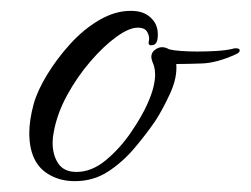

<svg xmlns="http://www.w3.org/2000/svg" viewBox="-20 -323 462 354"><path d="M118 11Q90 11 69 -2Q34 -23 34 -78Q34 -101 42 -131Q49 -156 67 -185.5Q85 -215 109.5 -242Q134 -269 163 -286Q192 -303 221 -303Q233 -303 242 -300Q254 -296 262.5 -285.5Q271 -275 271 -259Q271 -242 262.5 -240Q254 -238 254 -244Q254 -246 254.5 -248Q255 -250 255 -251Q255 -259 250.5 -265.5Q246 -272 234 -272Q218 -272 194.5 -255Q171 -238 146.5 -209.5Q122 -181 103.5 -147Q85 -113 79 -79Q78 -74 77.5 -69.5Q77 -65 77 -60Q77 -37 87.5 -21.5Q98 -6 121 -6Q149 -6 175 -27.5Q201 -49 221.5 -79Q242 -109 252 -132Q260 -150 263 -163Q266 -176 266 -185Q266 -193 264.5 -199Q263 -205 261 -209Q259 -215 259 -218Q259 -226 265.5 -231Q272 -236 279 -236Q285 -236 292 -232Q300 -230 314 -229Q328 -228 344 -228Q361 -228 378.5 -229Q396 -230 409 -233Q411 -234 415 -234Q422 -234 422 -230Q422 -226 415 -223Q380 -207 352.5 -206Q325 -205 305 -205Q307 -180 294 -151.5Q281 -123 267 -101Q250 -76 228 -50Q206 -24 179 -6.5Q152 11 118 11Z"/></svg>

Font: Allura
Style: Regular
Weight: 400
Designer: Robert E. Leuschke
Foundry: Robert E. Leuschke
Version: Version 1.110